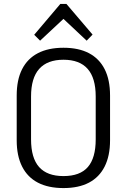

<svg xmlns="http://www.w3.org/2000/svg" viewBox="-20 -950 645 977"><path d="M303 7Q226 7 173 -20.5Q120 -48 92.5 -102.5Q65 -157 65 -236V-464Q65 -544 92.5 -598Q120 -652 173 -679.5Q226 -707 303 -707Q380 -707 432.5 -679.5Q485 -652 512.5 -598Q540 -544 540 -464V-236Q540 -157 512.5 -102.5Q485 -48 432.5 -20.5Q380 7 303 7ZM303 -54Q387 -54 427 -100Q467 -146 467 -241V-459Q467 -553 426 -599.5Q385 -646 303 -646Q221 -646 179.5 -599.5Q138 -553 138 -459V-241Q138 -146 179 -100Q220 -54 303 -54ZM154 -773 287 -930H318L451 -774L421 -743L289 -867H317L184 -743Z"/></svg>

Font: Pathway Extreme SemiCondensed Light
Style: Regular
Weight: 300
Width: 4
Version: Version 1.001;gftools[0.9.26]